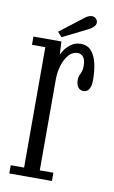

<svg xmlns="http://www.w3.org/2000/svg" viewBox="-76 -680 431 723"><g transform="rotate(10 139.0 -319.0)"><path d="M12.5 0V-31.5H63.5V-492H12.5V-523.5H119.5L122 -472.5Q123 -478 132 -491.2Q141 -504.5 156.5 -516Q172 -527.5 194.5 -527.5Q218.5 -527.5 233.5 -510.8Q248.5 -494 255.2 -465.5Q262 -437 262 -401Q262 -377.5 254.5 -365.8Q247 -354 233 -354Q220.5 -354 212.8 -363.8Q205 -373.5 205 -392Q205 -403 208.5 -410Q212 -417 215 -425.2Q218 -433.5 218 -447Q218 -470.5 209.5 -481Q201 -491.5 187.5 -491.5Q168 -491.5 153.5 -474.8Q139 -458 131.2 -432.2Q123.5 -406.5 123.5 -379.5V-31.5H175.5V0ZM117 -539.5 100.5 -557.5 187 -624Q194 -630 201.8 -633.8Q209.5 -637.5 216.5 -637.5Q223 -637.5 228 -634.5Q233 -631.5 236 -626Q238.5 -621.5 238.5 -616.5Q238.5 -607 229.5 -598.8Q220.5 -590.5 208.5 -585Z"/></g></svg>

Font: Imbue Light
Style: Regular
Weight: 300
Designer: Tyler Finck
Foundry: Etcetera Type Company
Version: Version 1.102